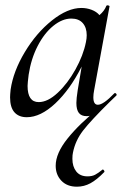

<svg xmlns="http://www.w3.org/2000/svg" viewBox="-20 -429 479 724"><path d="M190 196Q190 149 235 93Q280 37 353 -21L336 1Q322 9 307 9Q287 9 277.5 -3Q268 -15 268 -41Q268 -57 273 -89L288 -178Q244 -91 188.5 -39Q133 13 81 13Q51 13 34.5 -5.5Q18 -24 18 -62Q18 -71 20 -91Q30 -160 73.5 -232.5Q117 -305 176 -352Q235 -399 287 -399Q307 -399 325.5 -392Q344 -385 355 -372Q374 -388 381 -407Q383 -409 385 -409Q388 -409 391 -407.5Q394 -406 393 -405L335 -89Q332 -74 332 -62Q332 -34 349 -34Q370 -34 411 -77Q412 -78 414 -78Q417 -78 419 -74.5Q421 -71 419 -69L394 -45Q323 25 293.5 63Q264 101 255 147Q253 155 253 170Q253 199 267.5 217.5Q282 236 310 236Q327 236 338.5 230Q350 224 366 211L367 210Q370 210 372.5 214Q375 218 373 220Q345 249 321 262Q297 275 270 275Q233 275 211.5 252.5Q190 230 190 196ZM304 -270Q307 -284 307 -296Q307 -325 292 -342Q277 -359 249 -359Q215 -359 181 -331.5Q147 -304 122 -255.5Q97 -207 88 -147Q84 -115 84 -105Q84 -44 126 -44Q160 -44 197.5 -79Q235 -114 264.5 -167Q294 -220 304 -270Z"/></svg>

Font: Cormorant Garamond Medium
Style: Italic
Weight: 500
Italic angle: -10°
Designer: Christian Thalmann (Catharsis Fonts)
Foundry: Catharsis Fonts
Version: Version 4.000